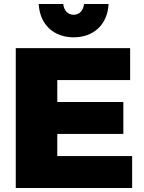

<svg xmlns="http://www.w3.org/2000/svg" viewBox="-20 -942 723 962"><path d="M297 -922H174C179 -820 248 -755 349 -755C450 -755 519 -820 524 -922H401C398 -890 378 -868 349 -868C320 -868 300 -890 297 -922ZM59 -701V0H642V-160H267V-271H598V-431H267V-541H632V-701Z"/></svg>

Font: Montserrat ExtraBold
Style: Regular
Weight: 800
Designer: Julieta Ulanovsky
Foundry: Julieta Ulanovsky
Version: Version 4.000